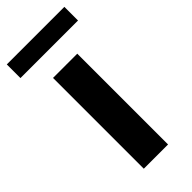

<svg xmlns="http://www.w3.org/2000/svg" viewBox="-257 -746 790 790"><g transform="rotate(-45 137.5 -351.0)"><path d="M206.5 -528.3V0H65.4V-528.3ZM305.2 -702.1V-622.6H-29.8V-702.1Z"/></g></svg>

Font: Vazirmatn UI FD
Style: Bold
Weight: 700
Designer: Saber Rastikerdar
Foundry: Saber Rastikerdar
Version: Version 33.003